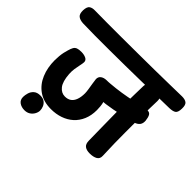

<svg xmlns="http://www.w3.org/2000/svg" viewBox="-267 -1035 1427 1427"><g transform="rotate(45 446.5 -321.5)"><path d="M278.4 -15.4Q199.8 -15.4 146.9 -52.4Q94.1 -89.4 67.8 -152.3Q41.4 -215.1 41.4 -292.6Q41.4 -315.3 43.6 -337.3Q45.7 -359.3 49.9 -378.7Q54.1 -398 58.6 -411.9Q65.7 -437.6 73.7 -451.5Q81.7 -465.4 96.9 -471.3Q112.1 -477.1 139.6 -476.9Q166.7 -476.7 186.9 -466.9Q207.1 -457.2 206.7 -436.2Q205.8 -420.8 200.7 -398.5Q195.6 -376.2 191.8 -350.1Q188 -324 189.8 -295.3Q194.9 -221.7 221.3 -188.3Q247.8 -155 285.3 -155Q315.3 -155 335.1 -169.1Q354.9 -183.2 364.9 -211.1Q375 -238.9 375 -278Q375 -292.1 371 -318.2Q367 -344.2 362.7 -370.4Q358.3 -396.7 357.2 -410.3Q356.8 -434.1 374 -446.6Q391.2 -459.1 417.8 -459.9Q428.1 -459.9 437.6 -460.4Q447 -460.9 456.6 -461.7Q512.9 -466.2 565.6 -474.4Q618.3 -482.7 663.7 -492.5Q709.1 -502.3 741.7 -509.3Q774.2 -516.3 789.7 -517.4Q815.2 -517.7 824.6 -500.2Q833.9 -482.7 837.2 -452Q839 -424.3 826.4 -408Q813.9 -391.7 787.8 -382.8Q773.9 -378.9 745.1 -371.5Q716.2 -364.1 679.9 -356.1Q643.6 -348 606.8 -341.2Q570.1 -334.3 540.7 -330.6Q533.9 -329.8 528 -329.3Q522.1 -328.8 516.9 -328.8Q521.8 -309.9 523.7 -290.4Q525.7 -270.9 525.7 -252.6Q525.7 -195.2 506.8 -151Q488 -106.8 454.6 -76.7Q421.2 -46.6 376.1 -31Q331 -15.4 278.4 -15.4ZM715.3 13.9Q680.6 13.9 662 -0.6Q643.4 -15 643.4 -51.6Q643 -132.2 641.1 -202.7Q639.2 -273.2 639.2 -341.4Q639.2 -387 639.7 -434.4Q640.2 -481.9 641.2 -529.3Q642.2 -576.8 643.4 -622.3Q644.2 -653.6 666.4 -675.5Q688.7 -697.4 719.7 -697.4Q754.4 -697.4 775.6 -672.9Q796.7 -648.4 795.9 -618Q794.9 -584.7 793.9 -541.1Q792.9 -497.4 792.3 -450.9Q791.7 -404.4 791.7 -360.8Q791.7 -317.2 791.7 -283.9Q791.7 -230.2 792.7 -171.4Q793.7 -112.7 796.7 -42.7Q798.4 -12.4 775.6 0.7Q752.7 13.9 715.3 13.9ZM-3.4 -635.3Q-37.2 -637.1 -55.1 -651.4Q-73 -665.8 -72 -704.3Q-70.2 -743.7 -52.8 -755.1Q-35.4 -766.4 -7.8 -765.4Q45.6 -764.7 117.9 -764.3Q190.3 -763.9 273.7 -764.3Q357.1 -764.7 444.8 -765.2Q532.4 -765.7 616.4 -766.7Q700.4 -767.7 773.4 -769.2Q846.4 -770.7 900.8 -771.7Q933.3 -771.7 949.6 -758.7Q965.8 -745.8 964.8 -707.2Q964 -666.9 947.5 -655.6Q931 -644.3 895.4 -643.3Q841.1 -642.3 768.2 -640.8Q695.3 -639.3 612.6 -637.4Q529.9 -635.6 443.6 -634.7Q357.3 -633.8 275.1 -633.3Q192.9 -632.8 121.4 -633.2Q49.9 -633.6 -3.4 -635.3ZM144.7 129.7Q112.9 129.7 90.4 113.8Q67.9 97.9 67.9 66.6Q67.9 47.2 74.7 24.1Q81.4 1 99.9 -15.4Q118.3 -31.9 151.8 -31.9Q180.9 -31.9 197.6 -19.1Q214.2 -6.3 221.9 12.2Q229.6 30.8 229.6 48.9Q229.6 66.8 219.3 85.7Q209.1 104.7 190.3 117.2Q171.4 129.7 144.7 129.7Z"/></g></svg>

Font: Playpen Sans Deva
Style: Regular
Weight: 400
Designer: Pooja Saxena, Gunjan Panchal, Laura Meseguer, Veronika Burian, José Scaglione
Foundry: TypeTogether
Version: Version 2.000